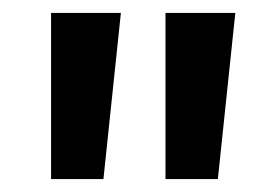

<svg xmlns="http://www.w3.org/2000/svg" viewBox="-20 -724 433 297"><path d="M344 -704 317 -447H236V-704ZM167 -704 140 -447H59V-704Z"/></svg>

Font: Prodigy Sans Medium
Style: Regular
Weight: 500
Designer: Wei Huang
Foundry: Wei Huang
Version: Version 1.003; ttfautohint (v1.8.3)